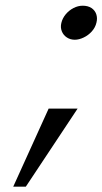

<svg xmlns="http://www.w3.org/2000/svg" viewBox="-20 -515 366 686"><path d="M153.8 -127H257.3L72.3 151.9H27.3ZM275.4 -494.6Q294.4 -494.6 306.9 -486.3Q319.3 -478 324 -464.1Q328.6 -450.2 324.7 -434.6Q320.8 -417 308.1 -402.8Q295.4 -388.7 278.8 -380.9Q262.2 -373 247.1 -373Q231.4 -373 219 -381.1Q206.5 -389.2 200.9 -403.1Q195.3 -417 199.2 -433.1Q203.1 -449.7 214.8 -463.9Q226.6 -478 242.7 -486.3Q258.8 -494.6 275.4 -494.6Z"/></svg>

Font: Glacial Indifference
Style: Italic
Weight: 400
Designer: Alfredo Marco Pradil
Foundry: Alfredo Marco Pradil
Version: Version 1.312